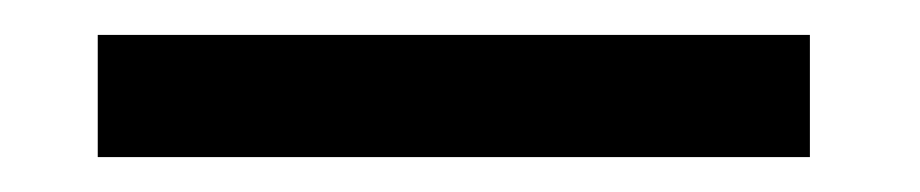

<svg xmlns="http://www.w3.org/2000/svg" viewBox="-20 -401 527 110"><path d="M444 -311H36V-381H444Z"/></svg>

Font: Shorif Bongobondhu ANSI V1
Style: Regular
Weight: 400
Designer: Shorif Uddin Shishir, Shorif art & Design, e-mail : shorifart@gmail.com, facebook : Shorif2001
Foundry: Lipighor Font Foundry
Version: Designed by Shorif Uddin Shishir | Developed by Niladri Shek